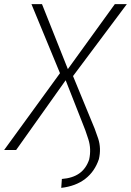

<svg xmlns="http://www.w3.org/2000/svg" viewBox="-27 -725 633 928"><path d="M269 183 272 140Q324 136 356.5 113Q389 90 404 46Q415 -5 400 -52Q385 -99 373 -127L290 -338H291L51 0H-7L270 -381L268 -359L125 -705H176L301 -391L528 -705H586L325 -356L322 -367L410 -153Q432 -103 447.5 -55.5Q463 -8 451 44Q431 104 385 139.5Q339 175 269 183Z"/></svg>

Font: Nunito Sans 7pt Condensed ExtraLight
Style: Italic
Weight: 250
Width: 3
Italic angle: -9°
Designer: Vernon Adams
Foundry: Vernon Adams
Version: Version 3.101;gftools[0.9.27]